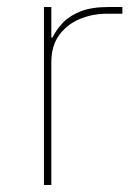

<svg xmlns="http://www.w3.org/2000/svg" viewBox="-20 -526 381 546"><path d="M126 0H105V-506H126V-419H129Q141 -443 160 -462.5Q179 -482 210 -494Q241 -506 287 -506H328V-487H284Q243 -487 207 -472Q171 -457 148.5 -426.5Q126 -396 126 -349Z"/></svg>

Font: IBM Plex Sans Thin
Style: Regular
Weight: 250
Designer: Mike Abbink, Paul van der Laan, Pieter van Rosmalen
Foundry: Bold Monday
Version: Version 3.201